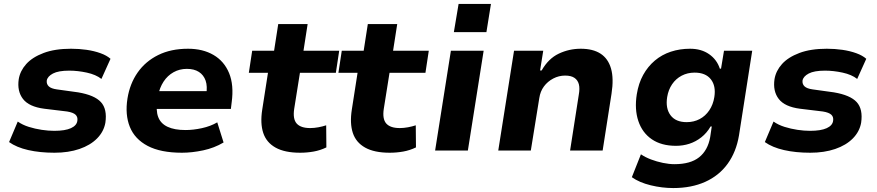

<svg xmlns="http://www.w3.org/2000/svg" viewBox="-20 -763 4442 973"><path d="M256 11Q182 11 123 -2.5Q64 -16 26 -43L70 -147Q94 -130 126 -120Q158 -110 191.5 -105Q225 -100 255 -100Q310 -100 339.5 -113.5Q369 -127 372 -151Q375 -170 363 -181.5Q351 -193 320 -198L204 -212Q127 -222 96.5 -261.5Q66 -301 75 -362Q82 -404 113 -438.5Q144 -473 201 -494.5Q258 -516 340 -516Q381 -516 419 -510.5Q457 -505 489 -493.5Q521 -482 540 -465L494 -363Q466 -385 420 -395Q374 -405 331 -405Q276 -405 248.5 -390.5Q221 -376 217 -355Q215 -337 227 -325.5Q239 -314 268 -310L376 -295Q459 -281 491.5 -245.5Q524 -210 514 -141Q506 -96 472 -61.5Q438 -27 382.5 -8Q327 11 256 11Z M902 11Q794 11 728.5 -23.5Q663 -58 638 -120Q613 -182 626 -264Q638 -339 677.5 -395.5Q717 -452 781.5 -484Q846 -516 933 -516Q1008 -516 1062 -484.5Q1116 -453 1141 -392.5Q1166 -332 1154 -244L1150 -211H748L762 -301H1039L1025 -283Q1032 -326 1022 -354.5Q1012 -383 988 -398.5Q964 -414 927 -414Q890 -414 859.5 -397Q829 -380 809 -349.5Q789 -319 781 -278L778 -256Q769 -204 781.5 -170.5Q794 -137 829 -120.5Q864 -104 920 -104Q959 -104 1003 -113.5Q1047 -123 1081 -143L1113 -41Q1066 -13 1009.5 -1Q953 11 902 11Z M1501 11Q1423 11 1376.5 -15Q1330 -41 1314 -89.5Q1298 -138 1309 -208L1338 -394H1241L1258 -506H1369L1390 -641H1539L1518 -506H1699L1682 -394H1500L1471 -212Q1463 -160 1483.5 -137Q1504 -114 1552 -114Q1572 -114 1593.5 -118Q1615 -122 1633 -128L1634 -16Q1603 -1 1569.5 5Q1536 11 1501 11Z M1955 11Q1877 11 1830.5 -15Q1784 -41 1768 -89.5Q1752 -138 1763 -208L1792 -394H1695L1712 -506H1823L1844 -641H1993L1972 -506H2153L2136 -394H1954L1925 -212Q1917 -160 1937.5 -137Q1958 -114 2006 -114Q2026 -114 2047.5 -118Q2069 -122 2087 -128L2088 -16Q2057 -1 2023.5 5Q1990 11 1955 11Z M2280 -600 2304 -743H2468L2445 -600ZM2185 0 2265 -506H2431L2351 0Z M2505 0 2585 -506H2733L2717 -406H2725Q2759 -466 2811.5 -491Q2864 -516 2923 -516Q2985 -516 3023.5 -491Q3062 -466 3076.5 -415.5Q3091 -365 3079 -288L3034 0H2869L2913 -282Q2919 -315 2913.5 -336Q2908 -357 2891 -368.5Q2874 -380 2844 -380Q2812 -380 2783.5 -365Q2755 -350 2736.5 -325Q2718 -300 2713 -266L2670 0Z M3392 190Q3335 190 3277.5 176Q3220 162 3182 135L3228 19Q3250 34 3279 45Q3308 56 3339.5 62.5Q3371 69 3398 69Q3479 69 3523 34Q3567 -1 3579 -68L3587 -122H3581Q3562 -89 3534 -67Q3506 -45 3473.5 -34.5Q3441 -24 3406 -24Q3332 -24 3283.5 -57Q3235 -90 3215 -149.5Q3195 -209 3207 -285Q3216 -341 3239.5 -383.5Q3263 -426 3298.5 -456Q3334 -486 3379.5 -501Q3425 -516 3477 -516Q3534 -516 3573.5 -488.5Q3613 -461 3628 -415H3634L3649 -506H3792L3725 -77Q3711 7 3667.5 67Q3624 127 3554 158.5Q3484 190 3392 190ZM3460 -144Q3496 -144 3525.5 -159.5Q3555 -175 3574.5 -204Q3594 -233 3600 -271Q3609 -327 3582.5 -361Q3556 -395 3500 -395Q3464 -395 3434.5 -379.5Q3405 -364 3386 -336Q3367 -308 3361 -271Q3352 -214 3378 -179Q3404 -144 3460 -144Z M4086 11Q4012 11 3953 -2.5Q3894 -16 3856 -43L3900 -147Q3924 -130 3956 -120Q3988 -110 4021.5 -105Q4055 -100 4085 -100Q4140 -100 4169.5 -113.5Q4199 -127 4202 -151Q4205 -170 4193 -181.5Q4181 -193 4150 -198L4034 -212Q3957 -222 3926.5 -261.5Q3896 -301 3905 -362Q3912 -404 3943 -438.5Q3974 -473 4031 -494.5Q4088 -516 4170 -516Q4211 -516 4249 -510.5Q4287 -505 4319 -493.5Q4351 -482 4370 -465L4324 -363Q4296 -385 4250 -395Q4204 -405 4161 -405Q4106 -405 4078.5 -390.5Q4051 -376 4047 -355Q4045 -337 4057 -325.5Q4069 -314 4098 -310L4206 -295Q4289 -281 4321.5 -245.5Q4354 -210 4344 -141Q4336 -96 4302 -61.5Q4268 -27 4212.5 -8Q4157 11 4086 11Z"/></svg>

Font: Nunito Sans 6pt ExtraBold
Style: Italic
Weight: 800
Italic angle: -9°
Version: Version 3.101;gftools[0.9.27]